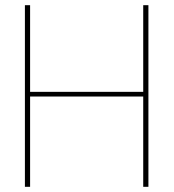

<svg xmlns="http://www.w3.org/2000/svg" viewBox="-20 -720 669 740"><path d="M532 0V-700H552V0ZM76 0V-700H96V0ZM82 -348V-366H548V-348Z"/></svg>

Font: DM Sans 16pt Thin
Style: Regular
Weight: 250
Version: Version 4.004;gftools[0.9.30]